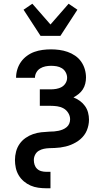

<svg xmlns="http://www.w3.org/2000/svg" viewBox="-20 -792 540 1027"><path d="M197 -600 106 -740 153 -772 250 -661 347 -772 394 -740 303 -600ZM227 215Q206 215 184.5 212Q163 209 143.5 200.5Q124 192 107.5 178Q91 164 80 145.5Q69 127 64.5 106Q60 85 60 64Q60 41 66 18.5Q72 -4 85 -22.5Q98 -41 116.5 -54Q135 -67 156.5 -74.5Q178 -82 200.5 -84.5Q223 -87 246 -88Q258 -88 270 -89Q282 -90 293.5 -92.5Q305 -95 316 -99.5Q327 -104 336.5 -112Q346 -120 350.5 -131Q355 -142 355 -154Q355 -172 345 -188Q335 -204 319.5 -212.5Q304 -221 286 -223.5Q268 -226 250 -226H193V-314H250Q265 -314 280.5 -316.5Q296 -319 309.5 -326.5Q323 -334 331 -347.5Q339 -361 339 -376Q339 -391 331.5 -405Q324 -419 311 -427Q298 -435 283 -437.5Q268 -440 253 -440Q238 -440 223 -437Q208 -434 195 -426Q182 -418 174.5 -404.5Q167 -391 167 -376H66V-377Q66 -400 73 -422Q80 -444 93 -462Q106 -480 124.5 -493.5Q143 -507 164 -514.5Q185 -522 207.5 -525Q230 -528 253 -528Q275 -528 297.5 -525Q320 -522 341.5 -514.5Q363 -507 382 -494Q401 -481 414 -462.5Q427 -444 433.5 -422Q440 -400 440 -377Q440 -361 436 -344.5Q432 -328 423 -314Q414 -300 401 -289.5Q388 -279 373 -271Q391 -264 407 -252.5Q423 -241 434.5 -225Q446 -209 451 -190Q456 -171 456 -152Q456 -137 453 -122.5Q450 -108 444.5 -94.5Q439 -81 430 -69Q421 -57 410 -47.5Q399 -38 386 -30.5Q373 -23 359.5 -17.5Q346 -12 331.5 -8.5Q317 -5 302.5 -3Q288 -1 273.5 -0.5Q259 0 244 0.5Q229 1 214.5 4Q200 7 187.5 14.5Q175 22 168 35.5Q161 49 161 64Q161 77 165 89.5Q169 102 178.5 111Q188 120 201 123.5Q214 127 227 127H250V215Z"/></svg>

Font: Iosevka Curly Semibold
Style: Regular
Weight: 600
Monospace: yes
Designer: Belleve Invis
Foundry: Belleve Invis
Version: Version 22.1.2; ttfautohint (v1.8.4)